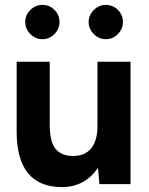

<svg xmlns="http://www.w3.org/2000/svg" viewBox="-20 -752 609 784"><path d="M380 -67Q355 -29 317.5 -8.5Q280 12 234 12Q47 12 48 -217V-500H183V-244Q183 -172 207.5 -143.5Q232 -115 278 -115Q327 -115 352.5 -146.5Q378 -178 378 -237V-500H513V0H386ZM342 -662Q342 -690 363 -711Q384 -732 412 -732Q441 -732 461.5 -711.5Q482 -691 482 -662Q482 -634 461.5 -613Q441 -592 412 -592Q384 -592 363 -613Q342 -634 342 -662ZM153 -732Q182 -732 202.5 -711.5Q223 -691 223 -662Q223 -634 202.5 -613Q182 -592 153 -592Q125 -592 104 -613Q83 -634 83 -662Q83 -691 104 -711.5Q125 -732 153 -732Z"/></svg>

Font: Oak Sans
Style: Bold
Weight: 700
Designer: Erik Kennedy, Walven
Foundry: Erik Kennedy, Walven
Version: Version 1.000